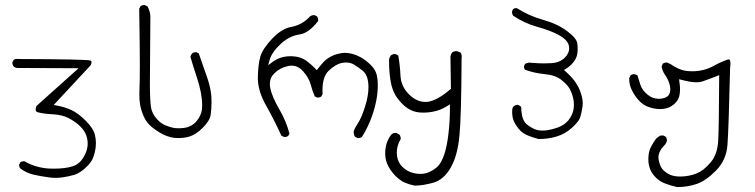

<svg xmlns="http://www.w3.org/2000/svg" viewBox="-20 -449 3040 773"><path d="M231 265.1Q258.3 261.2 279.3 254.9Q304.2 247.1 330.6 220.7Q347.2 204.1 353.5 189Q361.8 169.9 365.2 144Q366.2 135.7 366.2 127Q366.2 109.9 361.8 92.8Q355.5 67.4 325.2 37.1Q294.4 6.3 267.1 -6.1Q239.7 -18.6 209.5 -23.9L196.3 -26.4L344.7 -186Q348.6 -194.3 348.6 -198Q348.6 -201.7 347.2 -203.4Q345.7 -205.1 342.3 -205.6Q322.3 -210.4 55.7 -211.4H54.2Q51.3 -211.9 48.3 -211.9Q40.5 -211.9 35.2 -208L29.8 -198.2Q29.8 -197.8 29.8 -197.3Q29.8 -186 35.9 -180.7Q42 -175.3 51.8 -175.3L296.4 -174.3L126.5 -22Q123.5 -14.2 123.5 -8.5Q123.5 -2.9 126.2 -0.2Q128.9 2.4 133.8 3.4Q156.2 9.3 193.4 11.2Q230.5 13.2 255.9 26.4Q304.2 51.8 322.3 85Q333 105 333 129.4Q333 147 325.9 164.8Q318.8 182.6 306.2 198.2Q292.5 214.4 272 220.7Q242.2 230 196.3 230Q186 230 175.8 229.5Q151.9 228 126.7 220.9Q101.6 213.9 78.6 200.2Q77.1 200.2 74.7 200.2Q68.4 200.2 62 204.1L57.1 213.9Q57.1 214.4 57.1 214.8Q57.1 223.6 61.5 229Q85.4 247.1 115.7 254.4Q144 260.7 176.8 265.1Q190.4 267.1 203.9 267.1Q217.3 267.1 231 265.1Z M540.5 -413.6Q543 -252.4 543 -187.3Q543 -122.1 542 -105Q541 -85.9 541 -72.8Q541 -46.9 543.5 -31.2Q547.4 -5.9 558.6 19.5Q569.3 44.4 590.8 62Q612.3 79.6 634 90.8Q655.8 102.1 680.7 106Q689 106.9 697.3 106.9Q720.7 106.9 741.2 101.1Q768.6 93.3 796.4 65.4Q824.2 37.6 828.1 13.7Q831.5 -6.8 831.5 -36.1Q831.5 -43 831.3 -53Q831.1 -63 829.1 -76.7Q825.2 -104.5 814 -137.2Q797.4 -185.5 780.3 -233.9L770.5 -238.8Q770 -238.8 767.3 -238.8Q764.6 -238.8 760.7 -237.8Q756.8 -236.8 753.4 -233.9Q748.5 -227.5 746.6 -220.2Q758.3 -180.2 772 -139.2Q793.9 -73.2 793.9 -25.4Q793.9 -16.6 793 -8.3Q790 16.6 771 39.1Q752 61.5 721.7 65.9Q710 67.4 697 67.4Q684.1 67.4 674.3 64.9Q664.6 62.5 658.2 60.1Q646 56.2 636.2 50.8Q622.1 43 607.4 25.1Q592.8 7.3 588.4 -14.2Q583.5 -40.5 583.5 -115.7Q583.5 -190.9 585.4 -382.8Q584.5 -404.8 573.7 -423.3L563.5 -428.2Q561.5 -428.7 560.1 -428.7Q551.8 -428.7 545.9 -424.3Z M1421.4 106.9Q1431.2 106.9 1437 102.5Q1462.4 62.5 1478 17.6Q1501 -47.9 1501 -105.5Q1501 -121.6 1499 -136.2Q1495.1 -165.5 1473.4 -186.8Q1451.7 -208 1431.6 -218.8Q1398.9 -236.3 1368.2 -236.3Q1362.3 -236.3 1356.4 -235.4Q1339.8 -232.9 1325.4 -227.5Q1311 -222.2 1297.4 -212.4Q1283.2 -202.6 1260.7 -173.3L1255.4 -166.5Q1247.6 -174.8 1245.1 -177.2Q1232.9 -189.5 1214.4 -203.6Q1188.5 -222.7 1148.9 -222.7Q1134.8 -222.7 1121.1 -219.7Q1097.7 -214.8 1076.7 -199.2L1059.6 -186.5L1065.4 -207Q1073.7 -238.3 1109.4 -271.5Q1145 -304.7 1187 -310.5Q1222.7 -315.4 1261.2 -364.7Q1261.2 -365.2 1261.2 -365.7Q1261.2 -375 1256.8 -382.8L1246.1 -388.2Q1245.6 -388.2 1243.7 -388.2Q1241.7 -388.2 1239.3 -387.7Q1233.4 -386.7 1228.5 -383.3Q1196.8 -348.6 1153.3 -340.8Q1114.3 -334 1075.9 -293.5Q1037.6 -252.9 1028.3 -221.7Q1019 -189.5 1018.1 -136.7Q1018.1 -135.3 1018.1 -133.8Q1018.1 -83 1051.5 -23.7Q1085 35.6 1112.8 97.2L1123 102.1Q1125 102.5 1126.5 102.5Q1135.3 102.5 1140.6 97.7L1145.5 88.9Q1131.8 37.6 1104 -10Q1076.2 -57.6 1068.4 -92.8Q1066.4 -102.1 1066.4 -110.8Q1066.4 -136.2 1084.5 -153.8Q1106.9 -175.8 1139.6 -183.1Q1147 -184.6 1154.3 -184.6Q1180.2 -184.6 1199.7 -162.6Q1223.6 -136.2 1231 -108.4Q1237.3 -84 1247.1 -61L1256.8 -56.2Q1257.3 -56.2 1258.1 -56.2Q1258.8 -56.2 1260 -56.2Q1261.2 -56.2 1262.5 -56.4Q1263.7 -56.6 1264.9 -56.9Q1266.1 -57.1 1267.3 -57.4Q1268.6 -57.6 1269.5 -58.1Q1271.5 -59.1 1273.4 -60.5L1278.8 -70.8Q1278.3 -78.6 1278.3 -85.4Q1278.3 -140.1 1303.2 -164.1Q1330.6 -190.4 1356.9 -195.8Q1365.7 -197.3 1373.5 -197.3Q1390.6 -197.3 1404.3 -189.5Q1422.4 -178.7 1440.4 -164.1Q1463.4 -145.5 1463.4 -98.1Q1463.4 -63.5 1450.7 -22.9Q1436.5 23.4 1420.7 47.9Q1404.8 72.3 1403.8 81.5Q1403.8 92.8 1409.2 101.6L1419.9 106.9Q1420.4 106.9 1421.4 106.9Z M1530.8 168Q1530.8 190.4 1538.1 208.5Q1548.8 235.8 1572.8 259.8Q1592.8 279.3 1611.3 286.9Q1629.9 294.4 1648.9 298.3Q1684.1 298.3 1726.1 286.1Q1766.6 273.9 1794.2 226.6Q1821.8 179.2 1829.6 99.1Q1837.4 19 1838.4 -215.8V-216.3Q1838.9 -219.2 1838.9 -222.2Q1838.9 -231 1834 -237.3L1821.3 -242.7Q1819.3 -243.2 1817.4 -243.2Q1807.6 -243.2 1800.3 -237.8Q1794.9 -230.5 1793.5 -221.2L1795.4 -91.3L1793 -89.4Q1739.3 -43.9 1702.1 -39.1Q1697.3 -38.6 1692.4 -38.6Q1657.2 -38.6 1625.7 -70.1Q1594.2 -101.6 1592.3 -145.5Q1590.3 -187 1583.5 -225.6L1573.2 -231Q1571.3 -231.4 1569.8 -231.4Q1560.1 -231.4 1553.2 -225.6Q1547.9 -218.3 1546.4 -209.5Q1546.4 -204.1 1546.4 -199.2Q1546.4 -158.7 1552.7 -121.6Q1559.6 -80.1 1581.1 -52.2Q1612.8 -10.7 1647.5 -0.5Q1662.6 4.4 1684.8 4.4Q1707 4.4 1728.5 -0.5Q1754.9 -5.9 1780.3 -22L1791.5 -28.8V-15.6Q1791.5 37.6 1785.6 88.4Q1779.8 139.2 1768.6 172.9Q1756.3 208.5 1740.5 222.7Q1724.6 236.8 1704.6 245.1Q1690.4 251 1672.4 251Q1630.9 251 1602.5 225.1Q1577.6 202.6 1577.6 165Q1577.6 136.7 1593.3 110.8Q1593.3 110.4 1593.3 108.4Q1593.3 106.4 1592.8 103.5Q1591.8 97.2 1587.9 92.8L1576.2 86.4Q1574.7 85.9 1573.2 85.9Q1563 85.9 1555.2 92.8Q1530.8 125.5 1530.8 168Z M2047.9 -21Q2043 -16.1 2042.5 -9.5Q2042 -2.9 2042 2.9Q2042 19.5 2046.9 33.7Q2053.2 51.8 2068.4 69.8Q2083.5 87.9 2104.5 96.2Q2126 105 2148.4 110.8Q2187 110.8 2220.9 100.6Q2254.9 90.3 2282.2 65.9Q2309.1 41.5 2314.9 25.6Q2320.8 9.8 2325.2 -19.5Q2326.2 -25.4 2326.2 -32.2Q2326.2 -56.2 2314 -86.4Q2298.3 -125.5 2257.8 -160.6L2250.5 -167L2258.8 -172.4Q2275.4 -182.1 2288.6 -198.7Q2301.8 -214.8 2304.2 -232.9Q2305.7 -242.7 2305.7 -252.9Q2305.7 -263.2 2304.2 -274.4Q2301.8 -294.9 2263.2 -323.7Q2223.1 -353.5 2166.7 -369.1Q2110.4 -384.8 2060.1 -416.5Q2059.6 -416.5 2059.6 -416.5Q2051.3 -416.5 2045.9 -412.6L2041.5 -403.3Q2041.5 -402.3 2041.5 -400.4Q2041.5 -393.1 2045.4 -386.2Q2091.8 -355 2144 -340.6Q2196.3 -326.2 2229.5 -308.1Q2265.1 -289.1 2270.5 -264.2Q2271.5 -259.3 2271.5 -254.4Q2271.5 -234.9 2254.4 -217.3Q2233.9 -196.8 2200.7 -194.8Q2188.5 -193.8 2169.9 -193.8Q2151.4 -193.8 2123 -195.8Q2117.7 -196.8 2112.8 -196.8Q2102.5 -196.8 2094.2 -191.9L2089.4 -182.6Q2089.4 -182.1 2089.4 -181.6Q2089.4 -173.8 2093.3 -168.5Q2129.9 -154.8 2170.4 -150.9Q2215.8 -147 2241.2 -126.5Q2266.6 -106.4 2275.9 -87.2Q2285.2 -67.9 2289.1 -45.9Q2290.5 -36.6 2290.5 -25.9Q2290.5 8.3 2267.6 36.1Q2251.5 55.2 2225.1 64.5Q2198.7 73.7 2175.8 76.2Q2169.4 76.7 2163.6 76.7Q2146.5 76.7 2133.3 71.3Q2116.2 64 2100.6 51.3Q2087.9 41 2082 17.6Q2080.1 7.3 2078.6 -5.9Q2079.1 -9.3 2079.1 -11.2Q2079.1 -17.6 2075.7 -21.5L2065.4 -26.9Q2064.9 -26.9 2064.5 -26.9Q2054.7 -26.9 2047.9 -21Z M2621.6 108.9Q2611.3 123.5 2602.8 138.7Q2594.2 153.8 2591.3 173.8Q2590.3 182.6 2590.3 188.2Q2590.3 193.8 2590.6 201.2Q2590.8 208.5 2593.8 220.2Q2599.1 244.6 2619.6 265.1Q2636.2 281.7 2658.4 290Q2680.7 298.3 2706.1 304.2Q2748 304.2 2785.2 291.5Q2822.3 278.8 2863 237.3Q2903.8 195.8 2908.7 135.7Q2913.6 72.8 2919.4 -175.3Q2920.9 -185.5 2920.9 -191.4Q2920.9 -197.3 2920.4 -200.2Q2919.4 -206.5 2917.7 -208.3Q2916 -210 2913.8 -210Q2911.6 -210 2908.7 -209Q2880.9 -199.2 2854 -184.1Q2814.5 -162.1 2767.1 -162.1Q2752.9 -162.1 2738.8 -164.1Q2711.4 -168.9 2679.7 -190.9L2667 -196.8Q2665.5 -197.3 2663.6 -197.3Q2655.3 -197.3 2648.4 -192.4L2643.6 -181.6Q2647 -162.1 2658.2 -146.5Q2671.9 -127 2676.8 -105Q2678.7 -96.2 2678.7 -89.8Q2678.7 -72.3 2669.4 -63Q2659.7 -53.2 2636.7 -51.3Q2634.3 -51.3 2629.9 -51.3Q2625.5 -51.3 2618.2 -52.7Q2598.1 -56.2 2578.6 -75.7Q2563.5 -90.8 2557.9 -108.6Q2552.2 -126.5 2546.4 -145.5L2537.1 -149.9Q2535.2 -150.4 2532.7 -150.4Q2524.9 -150.4 2518.6 -145.5L2513.2 -134.8Q2513.2 -133.8 2513.2 -132.3Q2513.2 -107.4 2523.9 -85.9Q2537.1 -59.1 2556.2 -40.5Q2569.3 -27.3 2584.5 -21Q2610.8 -9.8 2638.2 -9.8Q2650.9 -9.8 2663.1 -13.2Q2682.1 -17.6 2699.2 -34.7Q2713.9 -49.3 2716.3 -69.8Q2717.8 -79.6 2717.8 -91.8Q2717.8 -104 2715.3 -119.1L2713.9 -129.9L2724.6 -127.4Q2760.3 -117.7 2784.2 -117.7Q2798.3 -117.7 2808.1 -121.1Q2836.4 -130.9 2875.5 -146.5Q2874.5 62.5 2871.6 116.7Q2868.7 172.9 2840.3 205.6Q2813 237.8 2785.2 249Q2752.9 261.7 2718.8 261.7Q2693.8 261.7 2677.7 254.4Q2657.7 245.1 2646.5 231.4Q2635.7 217.8 2631.3 190.9Q2630.9 187.5 2630.9 184.1Q2630.9 159.2 2659.2 131.3L2664.6 120.1Q2665 118.2 2665 115.7Q2665 107.9 2660.2 101.6L2649.9 96.2L2637.2 97.2Z"/></svg>

Font: Bakudai
Style: ExtraLight
Weight: 200
Version: Version 1.48